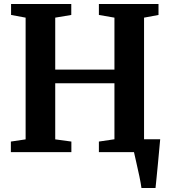

<svg xmlns="http://www.w3.org/2000/svg" viewBox="-20 -763 851 963"><path d="M108.5 -64V-674.5L35.5 -688V-743H337.5V-688L257 -674.5V-414H554V-674.5L476 -688V-743H775V-688L702.5 -674.5V-64.5H783.5Q781.5 -44 778.5 -10.8Q775.5 22.5 772 59.5Q768.5 96.5 765.2 129Q762 161.5 760 180H689.5Q686.5 157 679 121Q671.5 85 663.5 51Q655.5 17 652 0H476V-53L554 -64.5V-345.5H257V-64L338 -53V0H34.5V-53Z"/></svg>

Font: Merriweather Text Regular
Style: Bold
Weight: 700
Designer: Eben Sorkin
Foundry: Eben Sorkin
Version: Version 2.100; ttfautohint (v1.7.19-72a1) -l 8 -r 50 -G 200 